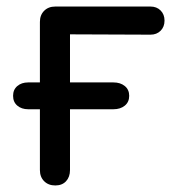

<svg xmlns="http://www.w3.org/2000/svg" viewBox="-20 -567 543 587"><path d="M66 -233Q46 -233 33 -244Q20 -255 20 -274Q20 -293 33 -304Q46 -315 66 -315H327Q348 -315 361.5 -304Q375 -293 375 -274Q375 -255 361.5 -244Q348 -233 327 -233ZM149 0Q128 0 115 -13Q102 -26 102 -47V-500Q102 -521 115 -534Q128 -547 149 -547H440Q459 -547 471 -535Q483 -523 483 -504Q483 -485 471 -473Q459 -461 440 -461L194 -462V-47Q194 -26 182 -13Q170 0 149 0Z"/></svg>

Font: Comfortaa SemiBold
Style: Regular
Weight: 600
Designer: Johan Aakerlund
Foundry: Johan Aakerlund
Version: Version 3.104; ttfautohint (v1.8.1.43-b0c9)